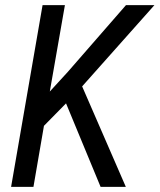

<svg xmlns="http://www.w3.org/2000/svg" viewBox="-20 -731 624 751"><path d="M238.3 -326.7 151.9 -238.8 110.8 0H23.4L146.5 -710.9H233.9L174.8 -373L245.1 -449.7L472.7 -710.9H584L301.3 -393.1L472.2 0H373.5Z"/></svg>

Font: MAUL Condensed Italic
Style: Condenced Regular Italic
Weight: 400
Italic angle: -12°
Designer: MAUL
Version: Version 1.0; 2020; ttfautohint (v1.8.3)